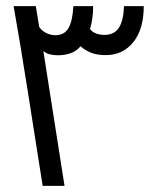

<svg xmlns="http://www.w3.org/2000/svg" viewBox="-20 -606 503 626"><path d="M219.2 -585.9H283.7Q283.7 -562 280.5 -542.7Q277.3 -523.4 273.4 -511.2Q280.8 -501.5 293.5 -496.8Q306.2 -492.2 320.3 -492.2Q353 -492.2 367.9 -515.9Q382.8 -539.6 384.3 -585.9H448.7Q448.7 -510.7 414.6 -468.5Q380.4 -426.3 325.2 -426.3Q296.4 -426.3 276.9 -434.1Q257.3 -441.9 242.7 -455.1Q228 -438 208.7 -431.9Q189.5 -425.8 168.9 -425.8Q157.7 -425.8 145.3 -428.2Q132.8 -430.7 122.6 -438.5L121.6 -438L190.4 0H119.1L69.8 -313Q58.6 -383.8 46.4 -457.8Q34.2 -531.7 24.4 -585.9H96.7L107.9 -518.1Q116.2 -505.4 130.9 -498.3Q145.5 -491.2 160.6 -491.2Q189.9 -491.2 203.4 -514.6Q216.8 -538.1 219.2 -585.9Z"/></svg>

Font: Noto Sans Syriac Estrangela
Style: Regular
Weight: 400
Designer: Monotype Design team
Foundry: Monotype Imaging Inc.
Version: Version 1.00